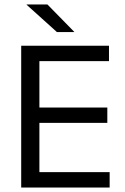

<svg xmlns="http://www.w3.org/2000/svg" viewBox="-20 -845 563 865"><path d="M75.5 0V-639H157.5V0ZM100 0V-69.5H474V0ZM122.5 -291.5V-360.5H463.5V-291.5ZM99.5 -569.5V-639H471V-569.5ZM193.5 -825 314.5 -701.5V-700.5H236.5L100 -823.5V-825Z"/></svg>

Font: Anek Telugu Medium
Style: Regular
Weight: 400
Version: Version 1.003